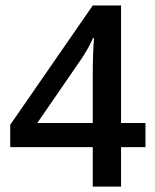

<svg xmlns="http://www.w3.org/2000/svg" viewBox="-20 -687 572 707"><path d="M321.5 -234.1V-400.9Q321.5 -490.4 326.1 -547H322.5Q309.4 -515.7 282.6 -474.2L117.3 -234.1ZM515.7 -234.1V-145.1H425.7V0H321.5V-145.1H17.7V-227.5L321.5 -666.8H425.7V-234.1Z"/></svg>

Font: Khula SemiBold
Style: Regular
Weight: 600
Designer: Erin McLaughlin, Steve Matteson
Version: Version 1.002;PS 1.0;hotconv 1.0.72;makeotf.lib2.5.5900; ttf